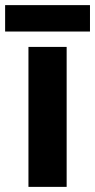

<svg xmlns="http://www.w3.org/2000/svg" viewBox="-33 -729 371 749"><path d="M227 0H78V-546H227ZM318 -709V-606H-13V-709Z"/></svg>

Font: Noto Sans Bamum
Style: Bold
Weight: 700
Designer: Monotype Design Team
Foundry: Monotype Imaging Inc.
Version: Version 2.002; ttfautohint (v1.8.4.7-5d5b)